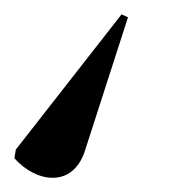

<svg xmlns="http://www.w3.org/2000/svg" viewBox="-94 -46 248 267"><path d="M75 -26 -72 162 -74 174C-44 208 7 216 24 164L84 -22Z"/></svg>

Font: Noto Serif Display SemiCondensed
Style: Italic
Weight: 400
Width: 4
Italic angle: -12°
Designer: Monotype Design Team
Foundry: Monotype Imaging Inc.
Version: Version 2.009